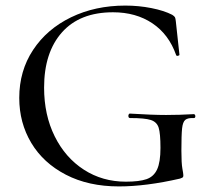

<svg xmlns="http://www.w3.org/2000/svg" viewBox="-20 -656 756 688"><path d="M49 -305Q49 -402 98.5 -477Q148 -552 234.5 -594Q321 -636 429 -636Q477 -636 522.5 -627Q568 -618 597 -603Q605 -598 607 -594Q609 -590 610 -580L623 -460Q623 -457 617.5 -456Q612 -455 611 -459Q585 -533 526 -572.5Q467 -612 385 -612Q266 -612 202 -540Q138 -468 138 -342Q138 -244 176 -167.5Q214 -91 280.5 -48Q347 -5 431 -5Q479 -5 505 -14Q531 -23 543 -49Q555 -75 555 -126Q555 -178 548.5 -198.5Q542 -219 520.5 -226Q499 -233 446 -233Q440 -233 440 -241Q440 -244 441.5 -246.5Q443 -249 445 -249Q525 -244 575 -244Q623 -244 675 -247Q677 -247 678.5 -244.5Q680 -242 680 -240Q680 -233 675 -233Q653 -234 644 -226.5Q635 -219 632.5 -196Q630 -173 630 -116Q630 -71 633.5 -52Q637 -33 637 -28Q637 -22 635 -20.5Q633 -19 625 -16Q503 12 406 12Q297 12 216 -30Q135 -72 92 -144Q49 -216 49 -305Z"/></svg>

Font: Cormorant Unicase Medium
Style: Regular
Weight: 500
Designer: Christian Thalmann (Catharsis Fonts)
Foundry: Catharsis Fonts
Version: Version 4.000